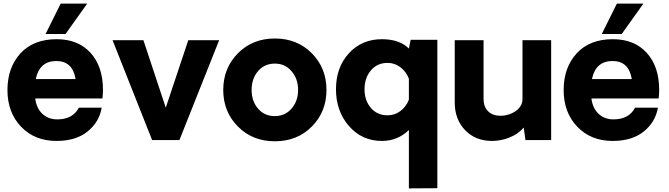

<svg xmlns="http://www.w3.org/2000/svg" viewBox="-20 -771 3682 1057"><path d="M460 -751 340.8 -584H231L314 -751ZM546.9 -275.9Q546.9 -253.9 543.9 -229H173.8Q180.7 -174.8 213.4 -144.3Q246.1 -113.8 294.9 -113.8Q380.9 -113.8 414.1 -178.2H540Q525.9 -98.1 461.4 -46.6Q397 4.9 291 4.9Q170.9 4.9 95.9 -73.5Q21 -151.9 21 -274.9Q21 -398.9 92.5 -477.1Q164.1 -555.2 292 -555.2Q410.2 -555.2 478.5 -480Q546.9 -404.8 546.9 -275.9ZM176.8 -335.9H396Q379.9 -435.1 290 -435.1Q197.8 -435.1 176.8 -335.9Z M1186.5 -549.8 967.8 0H817.4L599.6 -549.8H769.5L892.6 -178.2L1016.6 -549.8Z M1696.8 -74.5Q1616.2 6.8 1493.2 6.8Q1370.1 6.8 1289.6 -74.5Q1209 -155.8 1209 -275.9Q1209 -396 1289.6 -477.5Q1370.1 -559.1 1493.2 -559.1Q1616.2 -559.1 1696.8 -477.5Q1777.3 -396 1777.3 -275.9Q1777.3 -155.8 1696.8 -74.5ZM1493.2 -131.8Q1549.3 -131.8 1585.2 -173.3Q1621.1 -214.8 1621.1 -275.9Q1621.1 -336.9 1585.2 -378.9Q1549.3 -420.9 1493.2 -420.9Q1436 -420.9 1400.6 -379.4Q1365.2 -337.9 1365.2 -275.9Q1365.2 -213.9 1400.6 -172.9Q1436 -131.8 1493.2 -131.8Z M2387.7 -551.8V265.1L2231 266.1V-55.2Q2168.9 4.9 2082.5 4.9Q1972.7 4.9 1901.1 -77.1Q1829.6 -159.2 1829.6 -279.8Q1829.6 -399.9 1900.6 -477.5Q1971.7 -555.2 2082.5 -555.2Q2178.7 -555.2 2231 -503.9L2240.7 -551.8ZM2113.8 -136.2Q2152.8 -136.2 2184.3 -159.7Q2215.8 -183.1 2231 -222.2V-337.9Q2215.8 -377 2184.3 -400.9Q2152.8 -424.8 2113.8 -424.8Q2056.6 -424.8 2021.7 -383.3Q1986.8 -341.8 1986.8 -279.8Q1986.8 -217.8 2021.7 -177Q2056.6 -136.2 2113.8 -136.2Z M3014.2 -549.8V0H2872.6L2863.3 -68.8Q2833.5 -33.7 2785.9 -14.4Q2738.3 4.9 2688.5 4.9Q2597.7 4.9 2540.5 -54.4Q2483.4 -113.8 2483.4 -207V-549.8H2642.1V-226.1Q2642.1 -184.1 2666.7 -158.9Q2691.4 -133.8 2734.4 -133.8Q2782.2 -133.8 2819.3 -159.9Q2856.4 -186 2856.4 -226.1V-549.8Z M3522 -751 3402.8 -584H3293L3376 -751ZM3608.9 -275.9Q3608.9 -253.9 3606 -229H3235.8Q3242.7 -174.8 3275.4 -144.3Q3308.1 -113.8 3356.9 -113.8Q3442.9 -113.8 3476.1 -178.2H3602.1Q3587.9 -98.1 3523.4 -46.6Q3459 4.9 3353 4.9Q3232.9 4.9 3158 -73.5Q3083 -151.9 3083 -274.9Q3083 -398.9 3154.5 -477.1Q3226.1 -555.2 3354 -555.2Q3472.2 -555.2 3540.5 -480Q3608.9 -404.8 3608.9 -275.9ZM3238.8 -335.9H3458Q3441.9 -435.1 3352.1 -435.1Q3259.8 -435.1 3238.8 -335.9Z"/></svg>

Font: Oakes Grotesk
Style: Bold
Weight: 700
Designer: Samuel Oakes
Foundry: Samuel Oakes
Version: Version 1.0 | wf-rip DC20170320